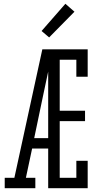

<svg xmlns="http://www.w3.org/2000/svg" viewBox="-20 -996 540 1016"><path d="M5 0V-55H56L204 -735H259Q247 -674 234 -612.5Q221 -551 208 -490L161 -265H235V-210H150L117 -55H167V0ZM235 0V-735H444V-590H384V-680H296V-410H430V-355H296V-55H384V-145H444V0ZM240 -798 200 -832 326 -976 374 -934Z"/></svg>

Font: Iosevka Slab Light
Style: Regular
Weight: 300
Monospace: yes
Designer: Belleve Invis
Foundry: Belleve Invis
Version: Version 11.1.0; ttfautohint (v1.8.3)